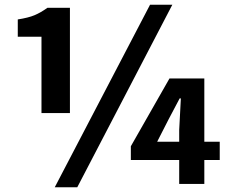

<svg xmlns="http://www.w3.org/2000/svg" viewBox="-20 -776 960 810"><path d="M155 -299V-621H55V-694Q100 -701 126 -712Q152 -723 180 -743H275V-299ZM211 14 613 -756H707L306 14ZM736 0V-228L743 -361H738L691 -272L643 -178H907V-101H532V-159L695 -445H842V0Z"/></svg>

Font: Noto Sans SC Thin ExtraBold
Style: Regular
Weight: 800
Version: Version 2.004-H2;hotconv 1.0.118;makeotfexe 2.5.65603